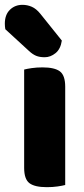

<svg xmlns="http://www.w3.org/2000/svg" viewBox="-44 -767 346 795"><path d="M150 8Q100 8 78 -8.5Q56 -25 56 -72V-479Q67 -482 87.5 -485Q108 -488 132 -488Q182 -488 204 -471.5Q226 -455 226 -408V-1Q215 2 194.5 5Q174 8 150 8ZM-22 -646Q-23 -650 -23.5 -657.5Q-24 -665 -24 -669Q-24 -706 -3 -726.5Q18 -747 49 -747Q69 -747 87.5 -739Q106 -731 123 -710L212 -599Q207 -564 186 -547Q165 -530 141 -530Q120 -530 105.5 -536Q91 -542 76 -556Z"/></svg>

Font: Baloo Da 2 ExtraBold
Style: Regular
Weight: 800
Designer: Noopur Datye, Sulekha Rajkumar and Ek Type
Foundry: Ek Type
Version: Version 1.640;hotconv 1.0.111;makeotfexe 2.5.65597; ttfautoh